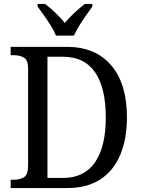

<svg xmlns="http://www.w3.org/2000/svg" viewBox="-20 -951 715 971"><path d="M34 0V-42H50Q80 -42 101 -54.5Q122 -67 122 -113V-604Q122 -648 100.5 -660Q79 -672 48 -672H34V-714H319Q462 -714 542 -621Q622 -528 622 -357Q622 -248 588 -167.5Q554 -87 487 -43.5Q420 0 319 0ZM298 -51Q406 -51 460.5 -130Q515 -209 515 -357Q515 -506 461 -585Q407 -664 299 -664H220V-51ZM263 -771Q254 -794 237.5 -820.5Q221 -847 202.5 -873Q184 -899 170 -918V-931H208Q234 -911 260.5 -886Q287 -861 308 -835Q329 -861 356 -886Q383 -911 409 -931H447V-918Q433 -899 415 -873Q397 -847 380.5 -820.5Q364 -794 354 -771Z"/></svg>

Font: Noto Serif Myanmar SemCond
Style: Regular
Weight: 400
Width: 4
Designer: Ben Mitchell and the Monotype Design Team
Foundry: Monotype Imaging Inc.
Version: Version 2.106; ttfautohint (v1.8.4.7-5d5b)